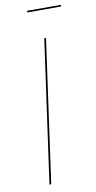

<svg xmlns="http://www.w3.org/2000/svg" viewBox="-92 -861 452 901"><g transform="rotate(-10 133.5 -410.5)"><path d="M266.6 -813.5H105.5L106 -821.3H267.1ZM171.4 -680.7 76.2 0H67.9L163.1 -680.7Z"/></g></svg>

Font: Fira Sans Compressed Eight
Style: Italic
Weight: 100
Width: 3
Italic angle: -8°
Designer: Carrois Corporate & Edenspiekermann AG
Foundry: Carrois Corporate GbR & Edenspiekermann AG
Version: Version 4.203;PS 004.203;hotconv 1.0.88;makeotf.lib2.5.64775